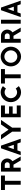

<svg xmlns="http://www.w3.org/2000/svg" viewBox="2570 -3220 660 5840"><g transform="rotate(-90 2900.0 -300.0)"><path d="M40 -480H200V0H320V-480H480V-600H40Z M811 -485C852 -485 885 -449 885 -410C885 -371 856 -335 815 -335H715V-485ZM810 -220 940 0H1060L916 -251C965 -285 1000 -343 1000 -410C1000 -515 915 -600 821 -600H600V0H720V-220Z M1350 -400 1416 -210H1284ZM1490 0H1600L1390 -600H1310L1100 0H1210L1245 -100H1455Z M1816 0H1936V-258L2173 -600H2035L1876 -370L1717 -600H1580L1816 -258Z M2253 0H2613V-120H2363V-245H2583V-355H2363V-480H2613V-600H2253Z M3125 -152C3095 -126 3055 -110 3013 -110C2914 -110 2833 -196 2833 -300C2833 -404 2914 -490 3013 -490C3055 -490 3095 -474 3125 -448L3200 -542C3149 -584 3084 -610 3013 -610C2847 -610 2713 -471 2713 -300C2713 -129 2847 10 3013 10C3084 10 3149 -16 3200 -58L3125 -152Z M3280 -480H3440V0H3560V-480H3720V-600H3280Z M3911 -300C3911 -409 3996 -497 4100 -497C4204 -497 4289 -409 4289 -300C4289 -191 4204 -103 4100 -103C3996 -103 3911 -191 3911 -300ZM3800 -300C3800 -129 3934 10 4100 10C4266 10 4400 -129 4400 -300C4400 -471 4266 -610 4100 -610C3934 -610 3800 -471 3800 -300Z M4731 -485C4772 -485 4805 -449 4805 -410C4805 -371 4776 -335 4735 -335H4635V-485ZM4730 -220 4860 0H4980L4836 -251C4885 -285 4920 -343 4920 -410C4920 -515 4835 -600 4741 -600H4520V0H4640V-220Z M5100 0H5220V-600H5100Z M5550 -400 5616 -210H5484ZM5690 0H5800L5590 -600H5510L5300 0H5410L5445 -100H5655Z"/></g></svg>

Font: Gauge Heavy
Style: Bold
Weight: 900
Designer: Daniel Pimley
Foundry: Daniel Pimley
Version: Version 1.003;PS 001.001;hotconv 1.0.56